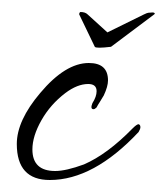

<svg xmlns="http://www.w3.org/2000/svg" viewBox="-20 -293 278 320"><path d="M114 -273Q122 -273 126 -269L159 -239L220 -269Q222 -270 224.5 -271Q227 -272 231 -272Q238 -273 238 -270L237 -269L165 -215Q140 -212 138 -215L112 -269Q112 -272 114 -273ZM63 7Q8 7 8 -53Q8 -92 47 -138Q89 -188 128 -188Q160 -188 160 -159Q160 -149 153 -134Q149 -127 146 -122.5Q143 -118 141 -114Q138 -111 136 -111Q130 -111 134 -121Q141 -132 141 -141Q141 -153 127 -153Q109 -153 89 -138Q64 -119 49 -92.5Q34 -66 34 -44Q34 -8 72 -8Q90 -8 120 -19Q159 -36 201 -79Q208 -86 211 -86Q214 -85 214 -81Q214 -78 211 -73Q136 7 63 7Z"/></svg>

Font: Passions Conflict
Style: Regular
Weight: 400
Designer: Robert E. Leuschke
Foundry: Robert E. Leuschke
Version: Version 1.010; ttfautohint (v1.8.3)